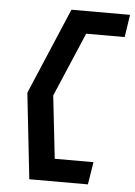

<svg xmlns="http://www.w3.org/2000/svg" viewBox="-52 -680 556 790"><g transform="rotate(5 226.5 -285.0)"><path d="M60 -284 99 70H341L356 -23H196L167 -282L280 -547H439L453 -640H211Z"/></g></svg>

Font: Charger Pro
Style: ExBdNarObl
Weight: 400
Designer: Jasper
Foundry: Cannot Into Space Fonts
Version: Version 1.09